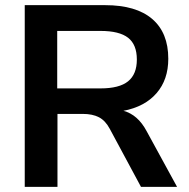

<svg xmlns="http://www.w3.org/2000/svg" viewBox="-20 -725 735 745"><path d="M667 0H527L406 -225Q389 -257 364 -270Q339 -283 301 -283H203V0H76V-705H388Q508 -705 570.5 -651.5Q633 -598 633 -497Q633 -416 587.5 -363.5Q542 -311 459 -295Q515 -280 549 -216ZM511 -494Q511 -552 477 -578.5Q443 -605 370 -605H202V-382H370Q443 -382 477 -409.5Q511 -437 511 -494Z"/></svg>

Font: wassup Sans
Style: Bold
Weight: 700
Version: Version 2.001